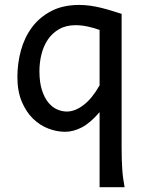

<svg xmlns="http://www.w3.org/2000/svg" viewBox="-20 -528 592 787"><path d="M388.2 -405.3Q366.2 -413.6 339.6 -419.2Q313 -424.8 290.5 -424.8Q250.5 -424.8 222.2 -408.4Q193.8 -392.1 176 -365.5Q158.2 -338.9 149.9 -305.2Q141.6 -271.5 141.6 -236.8Q141.6 -191.4 151.6 -159.7Q161.6 -127.9 177.7 -108.2Q193.8 -88.4 213.9 -79.6Q233.9 -70.8 253.9 -70.8Q287.6 -70.8 322.8 -97.7Q357.9 -124.5 388.2 -178.2ZM388.2 -68.4Q350.1 -23.9 315.4 -5.9Q280.8 12.2 246.6 12.2Q212.9 12.2 178.2 -1Q143.6 -14.2 115.2 -41.7Q86.9 -69.3 69.1 -111.8Q51.3 -154.3 51.3 -212.4Q51.3 -268.6 65.9 -321.8Q80.6 -375 111.3 -416.3Q142.1 -457.5 190.2 -482.7Q238.3 -507.8 305.2 -507.8Q327.1 -507.8 349.6 -504.6Q372.1 -501.5 394 -496.1Q416 -490.7 437.3 -484.1Q458.5 -477.5 478.5 -471.2V73.2Q478.5 102.5 479.2 126.2Q480 149.9 481.4 169.9Q482.9 189.9 485.4 206.8Q487.8 223.6 490.7 239.3H388.2Z"/></svg>

Font: Andika FrenchTight
Style: Regular
Weight: 400
Designer: Victor Gaultney, Annie Olsen, Julie Remington, Don Collingsworth, Eric Hays, Becca Hirsbrunner
Foundry: SIL International
Version: Version 5.000 ; Dig1 Dig4Opn Dig7 LnSpcTght